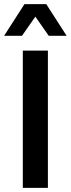

<svg xmlns="http://www.w3.org/2000/svg" viewBox="-38 -914 344 934"><path d="M73 0V-668H195V0ZM-18 -740 81 -894H187L286 -740H199L134 -833L69 -740Z"/></svg>

Font: Gantari SemiBold
Style: Regular
Weight: 600
Designer: Anugrah Pasau
Foundry: Lafontype
Version: Version 1.000; ttfautohint (v1.8.3)